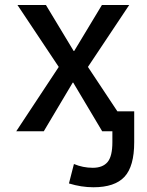

<svg xmlns="http://www.w3.org/2000/svg" viewBox="-20 -540 603 790"><path d="M46.9 0 221.7 -264.6 51.8 -519.5H168.9L283.2 -330.1H285.2L399.4 -519.5H511.7L341.8 -264.6L462.9 -82H532.2V44.9Q532.2 144.5 492.2 187.5Q452.1 230.5 364.3 230.5Q314.5 230.5 263.7 214.8L284.2 134.8Q321.3 150.4 361.8 150.4Q402.3 150.4 422.4 127Q442.4 103.5 442.4 44.9V0H400.4L281.2 -200.2H279.3L160.2 0Z"/></svg>

Font: GenEi M Gothic v2 Medium
Style: Regular
Weight: 500
Version: Version 2.0